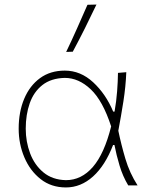

<svg xmlns="http://www.w3.org/2000/svg" viewBox="-20 -814 655 843"><path d="M269.5 9Q205 9 158.5 -27.5Q112 -64 87 -123Q62 -182 62 -249Q62 -322.5 86.2 -380.2Q110.5 -438 155.8 -471Q201 -504 264.5 -504Q333.5 -504 389 -452.8Q444.5 -401.5 477 -324H483Q491 -370 494.2 -413Q497.5 -456 498 -494L534.5 -497Q532 -434 521.8 -368.8Q511.5 -303.5 499.5 -240Q512 -179.5 530.5 -117Q549 -54.5 584 0H543Q519 -40 505 -86.8Q491 -133.5 482.5 -177.5H476.5Q442 -87.5 388.5 -39.2Q335 9 269.5 9ZM269.5 -23Q337.5 -23 387.8 -81Q438 -139 468 -259Q431.5 -371.5 378.5 -421.8Q325.5 -472 264.5 -472Q204 -470.5 166 -440.5Q128 -410.5 110.5 -360.5Q93 -310.5 93 -249Q93 -192 112.2 -140.8Q131.5 -89.5 170.8 -57Q210 -24.5 269.5 -23ZM270.5 -586Q295.5 -638 318.5 -689.8Q341.5 -741.5 364 -793L403.5 -794Q378.5 -741.5 353 -690.2Q327.5 -639 299.5 -587Z"/></svg>

Font: Commissioner Flair Thin
Style: Regular
Weight: 100
Designer: Kostas Bartsokas
Foundry: Kostas Bartsokas
Version: Version 1.000; ttfautohint (v1.8.3)